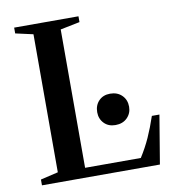

<svg xmlns="http://www.w3.org/2000/svg" viewBox="-84 -837 836 913"><g transform="rotate(-10 333.5 -381.0)"><path d="M45 0V-28L130 -48V-714.5L45 -733.5V-761.5H355.5V-733.5L261.5 -714.5V-46.5H530.5Q558.5 -90.5 578.5 -135Q598.5 -179.5 617 -234.5H653.5L614.5 0ZM439.5 -221.5Q405.5 -221.5 384.8 -243Q364 -264.5 364 -296.5Q364 -330 384.8 -351.5Q405.5 -373 439.5 -373Q474.5 -373 496.2 -351.5Q518 -330 518 -296.5Q518 -265 496.5 -243.2Q475 -221.5 439.5 -221.5Z"/></g></svg>

Font: Libre Caslon Text Medium
Style: Regular
Weight: 500
Designer: Pablo Impallari, Rodrigo Fuenzalida, Katja Schimmel
Foundry: Pablo Impallari, Rodrigo Fuenzalida
Version: Version 2.000